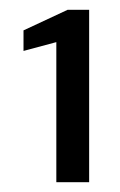

<svg xmlns="http://www.w3.org/2000/svg" viewBox="-20 -724 244 392"><path d="M95 -352V-638L28 -620V-662L118 -704H162V-352Z"/></svg>

Font: DM Sans 28pt
Style: Regular
Weight: 400
Version: Version 4.004;gftools[0.9.30]